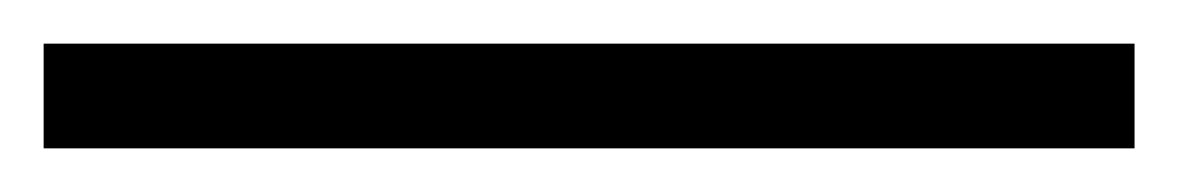

<svg xmlns="http://www.w3.org/2000/svg" viewBox="-20 -20 540 88"><path d="M0 48V0H500V48Z"/></svg>

Font: Montserrat
Style: Regular
Weight: 400
Designer: Julieta Ulanovsky
Foundry: Julieta Ulanovsky
Version: Version 9.000; ttfautohint (v1.8.4.7-5d5b)